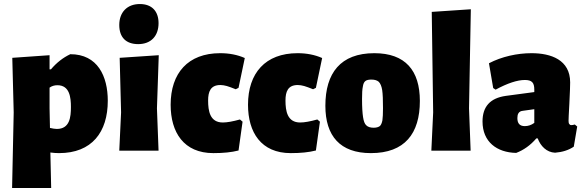

<svg xmlns="http://www.w3.org/2000/svg" viewBox="-20 -748 2903 953"><path d="M40 185H234L230 9C245 11 260 12 273 12C436 12 515 -92 515 -248C515 -369 465 -479 329 -479C293 -462 261 -437 233 -404H226V-474L41 -461L48 -190ZM226 -313C237 -321 250 -325 265 -325C326 -325 332 -264 332 -217C332 -166 326 -108 262 -108C253 -108 241 -110 228 -113L226 -210Z M581 -190 572 0H767L759 -210L768 -474L574 -461ZM674 -728C611 -728 572 -687 572 -624C572 -563 605 -529 666 -529C730 -529 767 -570 767 -633C767 -692 734 -728 674 -728Z M1195 -460C1159 -476 1118 -484 1073 -484C913 -484 827 -385 827 -228C827 -91 892 12 1039 12C1088 12 1129 8 1164 -1L1184 -144L1171 -155C1135 -145 1107 -140 1086 -140C1022 -140 1013 -197 1013 -249C1013 -293 1025 -326 1074 -326C1084 -326 1095 -324 1106 -321C1117 -318 1132 -312 1150 -305L1164 -312Z M1579 -460C1543 -476 1502 -484 1457 -484C1297 -484 1211 -385 1211 -228C1211 -91 1276 12 1423 12C1472 12 1513 8 1548 -1L1568 -144L1555 -155C1519 -145 1491 -140 1470 -140C1406 -140 1397 -197 1397 -249C1397 -293 1409 -326 1458 -326C1468 -326 1479 -324 1490 -321C1501 -318 1516 -312 1534 -305L1548 -312Z M1838 -484C1670 -484 1595 -385 1595 -223C1595 -73 1668 12 1821 12C1989 12 2064 -85 2064 -247C2064 -398 1992 -484 1838 -484ZM1824 -353C1840 -353 1852 -349 1860 -342C1868 -334 1874 -320 1877 -301C1880 -281 1881 -251 1881 -211C1881 -184 1880 -163 1878 -150C1875 -136 1871 -127 1865 -122C1858 -117 1848 -114 1835 -114C1818 -114 1806 -118 1798 -126C1790 -133 1785 -147 1782 -167C1779 -186 1777 -216 1777 -257C1777 -284 1778 -305 1781 -318C1785 -346 1797 -353 1824 -353Z M2308 -210 2317 -702 2123 -689 2130 -190 2121 0H2316Z M2542 11C2579 -3 2613 -27 2642 -61H2649C2663 -23 2693 8 2735 10C2772 7 2803 -3 2828 -20L2845 -120L2833 -130C2826 -128 2821 -127 2816 -127C2811 -127 2808 -129 2806 -132C2803 -135 2802 -141 2802 -148C2802 -154 2803 -182 2806 -233C2809 -290 2810 -326 2810 -339C2810 -451 2715 -484 2618 -484C2547 -484 2470 -467 2407 -434L2428 -311L2440 -303C2499 -335 2548 -351 2585 -351C2620 -351 2632 -338 2632 -303V-291L2490 -272C2413 -261 2375 -219 2375 -145C2375 -44 2446 9 2542 11ZM2575 -198 2632 -206V-138C2617 -127 2601 -122 2585 -122C2560 -122 2548 -135 2548 -162C2548 -181 2554 -196 2575 -198Z"/></svg>

Font: Luna Sans Black
Style: Regular
Weight: 900
Designer: Juan Pablo del Peral
Foundry: Huerta Tipografica
Version: Version 2.001; ttfautohint (v1.5)